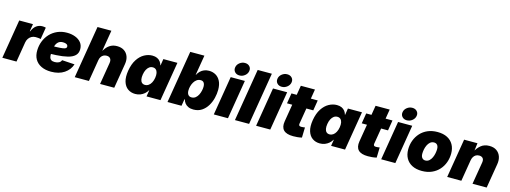

<svg xmlns="http://www.w3.org/2000/svg" viewBox="-10 -1667 6832 2571"><g transform="rotate(15 3406.0 -381.0)"><path d="M3.9 0 93.3 -541H283.7L267.1 -438H272Q295.9 -495.1 332 -520.8Q368.2 -546.4 413.1 -546.4Q426.3 -546.4 438.5 -544.9Q450.7 -543.5 461.9 -540L434.6 -375Q421.4 -379.4 400.4 -381.1Q379.4 -382.8 363.8 -382.8Q334.5 -382.8 309.8 -369.9Q285.2 -356.9 268.3 -333.3Q251.5 -309.6 246.1 -277.8L200.2 0Z M680.2 11.7Q601.6 11.7 544.2 -15.9Q486.8 -43.5 457 -95.2Q427.2 -147 429.7 -220.2Q431.6 -286.6 455.1 -345.9Q478.5 -405.3 521.2 -450.7Q564 -496.1 623.5 -522.2Q683.1 -548.3 756.3 -548.3Q818.4 -548.3 869.6 -528.8Q920.9 -509.3 951.4 -471.9Q981.9 -434.6 981.9 -380.4Q981.9 -324.2 947 -291Q912.1 -257.8 846.9 -241.7Q781.7 -225.6 690.7 -220.7Q599.6 -215.8 486.8 -215.8L504.9 -324.2Q602.1 -324.2 661.4 -325.9Q720.7 -327.6 751.7 -332.3Q782.7 -336.9 793.7 -345.5Q804.7 -354 804.7 -367.2Q804.7 -388.2 786.9 -399.4Q769 -410.6 735.8 -410.6Q694.8 -410.6 671.4 -389.4Q647.9 -368.2 637.2 -336.4Q626.5 -304.7 623 -271.7Q619.6 -238.8 619.1 -215.3Q618.2 -189.5 624 -169.2Q629.9 -148.9 646.7 -137.5Q663.6 -126 695.8 -126Q730 -126 753.9 -138.9Q777.8 -151.9 785.2 -175.8L960.4 -165Q935.5 -86.4 862.8 -37.4Q790 11.7 680.2 11.7Z M1253.9 -301.3 1204.1 0H1007.8L1128.4 -727.5H1320.8L1266.6 -400.9H1253.9Q1274.4 -442.9 1300.8 -476.1Q1327.1 -509.3 1363.5 -528.8Q1399.9 -548.3 1450.2 -548.3Q1508.3 -548.3 1547.9 -522.2Q1587.4 -496.1 1604.7 -450Q1622.1 -403.8 1612.3 -343.8L1555.2 0H1358.9L1409.2 -302.2Q1416 -342.8 1399.4 -365.5Q1382.8 -388.2 1346.2 -388.2Q1322.3 -388.2 1303 -377.9Q1283.7 -367.7 1271 -348.1Q1258.3 -328.6 1253.9 -301.3Z M1847.2 7.8Q1787.6 7.8 1743.7 -23.2Q1699.7 -54.2 1680.7 -116Q1661.6 -177.7 1676.8 -270Q1692.9 -365.7 1733.4 -427.5Q1773.9 -489.3 1827.9 -518.8Q1881.8 -548.3 1938 -548.3Q1977.5 -548.3 2005.1 -535.4Q2032.7 -522.5 2049.8 -500Q2066.9 -477.5 2073.7 -450.2H2076.7L2091.3 -541H2286.1L2196.3 0H2002.9L2017.1 -87.4H2013.7Q1997.6 -59.6 1972.9 -38.3Q1948.2 -17.1 1916.7 -4.6Q1885.3 7.8 1847.2 7.8ZM1942.4 -143.1Q1969.2 -143.1 1991.5 -158.7Q2013.7 -174.3 2029.1 -202.9Q2044.4 -231.4 2050.8 -270Q2057.1 -310.1 2051.3 -338.4Q2045.4 -366.7 2028.3 -382.3Q2011.2 -397.9 1983.9 -397.9Q1957 -397.9 1935.8 -382.3Q1914.6 -366.7 1899.7 -338.4Q1884.8 -310.1 1878.4 -270Q1872.1 -231 1877.2 -202.4Q1882.3 -173.8 1898.9 -158.4Q1915.5 -143.1 1942.4 -143.1Z M2651.9 7.8Q2611.3 7.8 2581.8 -5.9Q2552.2 -19.5 2534.2 -42.5Q2516.1 -65.4 2509.3 -94.2H2503.4L2487.8 0H2293.5L2414.1 -727.5H2610.4L2564 -450.7H2567.4Q2582 -479.5 2604.7 -501.7Q2627.4 -523.9 2657.5 -536.1Q2687.5 -548.3 2724.6 -548.3Q2775.4 -548.3 2816.7 -524.9Q2857.9 -501.5 2882.6 -453.6Q2907.2 -405.8 2907.2 -332.5Q2907.2 -278.3 2892.8 -219Q2878.4 -159.7 2847.4 -108.2Q2816.4 -56.6 2768.1 -24.4Q2719.7 7.8 2651.9 7.8ZM2585.9 -143.1Q2619.6 -143.1 2642.6 -161.6Q2665.5 -180.2 2679.7 -208.7Q2693.8 -237.3 2700.4 -267.6Q2707 -297.9 2707 -321.8Q2707 -358.4 2692.4 -378.2Q2677.7 -397.9 2647.9 -397.9Q2618.2 -397.9 2595 -381.6Q2571.8 -365.2 2555.9 -338.6Q2540 -312 2532 -281.5Q2523.9 -251 2523.9 -222.2Q2523.9 -185.1 2540 -164.1Q2556.2 -143.1 2585.9 -143.1Z M2935.5 0 3024.9 -541H3221.2L3131.8 0ZM3131.3 -592.8Q3090.3 -592.8 3066.4 -619.1Q3042.5 -645.5 3048.8 -683.6Q3054.7 -721.7 3087.6 -747.8Q3120.6 -773.9 3161.6 -773.9Q3202.6 -773.9 3226.6 -747.8Q3250.5 -721.7 3244.1 -683.6Q3238.3 -646 3205.3 -619.4Q3172.4 -592.8 3131.3 -592.8Z M3545.4 -727.5 3424.8 0H3228.5L3349.1 -727.5Z M3522 0 3611.3 -541H3807.6L3718.3 0ZM3717.8 -592.8Q3676.8 -592.8 3652.8 -619.1Q3628.9 -645.5 3635.3 -683.6Q3641.1 -721.7 3674.1 -747.8Q3707 -773.9 3748 -773.9Q3789.1 -773.9 3813 -747.8Q3836.9 -721.7 3830.6 -683.6Q3824.7 -646 3791.7 -619.4Q3758.8 -592.8 3717.8 -592.8Z M4231.4 -541 4208 -397.5H3843.8L3867.2 -541ZM3961.9 -672.4H4157.7L4075.7 -177.7Q4073.2 -159.7 4080.6 -151.1Q4087.9 -142.6 4108.9 -142.6Q4118.2 -142.6 4135.7 -144.3Q4153.3 -146 4159.7 -147.5L4155.8 -5.9Q4124 1.5 4093.8 4.2Q4063.5 6.8 4036.1 6.8Q3942.4 6.8 3902.6 -34.2Q3862.8 -75.2 3876.5 -156.7Z M4405.8 7.8Q4346.2 7.8 4302.2 -23.2Q4258.3 -54.2 4239.3 -116Q4220.2 -177.7 4235.4 -270Q4251.5 -365.7 4292 -427.5Q4332.5 -489.3 4386.5 -518.8Q4440.4 -548.3 4496.6 -548.3Q4536.1 -548.3 4563.7 -535.4Q4591.3 -522.5 4608.4 -500Q4625.5 -477.5 4632.3 -450.2H4635.3L4649.9 -541H4844.7L4754.9 0H4561.5L4575.7 -87.4H4572.3Q4556.2 -59.6 4531.5 -38.3Q4506.8 -17.1 4475.3 -4.6Q4443.8 7.8 4405.8 7.8ZM4501 -143.1Q4527.8 -143.1 4550 -158.7Q4572.3 -174.3 4587.6 -202.9Q4603 -231.4 4609.4 -270Q4615.7 -310.1 4609.9 -338.4Q4604 -366.7 4586.9 -382.3Q4569.8 -397.9 4542.5 -397.9Q4515.6 -397.9 4494.4 -382.3Q4473.1 -366.7 4458.3 -338.4Q4443.4 -310.1 4437 -270Q4430.7 -231 4435.8 -202.4Q4440.9 -173.8 4457.5 -158.4Q4474.1 -143.1 4501 -143.1Z M5267.6 -541 5244.1 -397.5H4879.9L4903.3 -541ZM4998 -672.4H5193.8L5111.8 -177.7Q5109.4 -159.7 5116.7 -151.1Q5124 -142.6 5145 -142.6Q5154.3 -142.6 5171.9 -144.3Q5189.5 -146 5195.8 -147.5L5191.9 -5.9Q5160.2 1.5 5129.9 4.2Q5099.6 6.8 5072.3 6.8Q4978.5 6.8 4938.7 -34.2Q4898.9 -75.2 4912.6 -156.7Z M5255.9 0 5345.2 -541H5541.5L5452.1 0ZM5451.7 -592.8Q5410.6 -592.8 5386.7 -619.1Q5362.8 -645.5 5369.1 -683.6Q5375 -721.7 5408 -747.8Q5440.9 -773.9 5481.9 -773.9Q5522.9 -773.9 5546.9 -747.8Q5570.8 -721.7 5564.5 -683.6Q5558.6 -646 5525.6 -619.4Q5492.7 -592.8 5451.7 -592.8Z M5820.3 10.3Q5740.7 10.3 5685.1 -18.3Q5629.4 -46.9 5600.1 -98.9Q5570.8 -150.9 5570.8 -220.7Q5570.8 -287.6 5592.8 -346.7Q5614.7 -405.8 5656.2 -451.4Q5697.8 -497.1 5757.3 -522.7Q5816.9 -548.3 5892.6 -548.3Q5972.2 -548.3 6027.6 -519.8Q6083 -491.2 6112.3 -439.2Q6141.6 -387.2 6141.6 -317.4Q6141.6 -252 6120.4 -192.9Q6099.1 -133.8 6057.9 -88.1Q6016.6 -42.5 5957 -16.1Q5897.5 10.3 5820.3 10.3ZM5829.1 -137.2Q5860.8 -137.2 5883.1 -156.7Q5905.3 -176.3 5918.9 -206.1Q5932.6 -235.8 5938.5 -268.1Q5944.3 -300.3 5944.3 -325.2Q5944.3 -350.6 5936.8 -367.4Q5929.2 -384.3 5915.5 -392.6Q5901.9 -400.9 5883.8 -400.9Q5851.6 -400.9 5829.3 -381.8Q5807.1 -362.8 5793.5 -333.5Q5779.8 -304.2 5773.9 -272.5Q5768.1 -240.7 5768.1 -214.8Q5768.1 -177.2 5785.2 -157.2Q5802.2 -137.2 5829.1 -137.2Z M6416 -294.9 6367.2 0H6170.9L6260.7 -541H6445.8L6427.7 -400.9L6416.5 -407.2Q6446.3 -469.7 6493.2 -509Q6540 -548.3 6611.3 -548.3Q6671.9 -548.3 6711.7 -520.5Q6751.5 -492.7 6768.1 -445.1Q6784.7 -397.5 6774.4 -337.4L6718.3 0H6522L6573.7 -308.6Q6580.1 -349.1 6562.3 -368.7Q6544.4 -388.2 6511.7 -388.2Q6485.4 -388.2 6465.3 -376.5Q6445.3 -364.7 6432.9 -343.5Q6420.4 -322.3 6416 -294.9Z"/></g></svg>

Font: Inter 17pt Black
Style: Italic
Weight: 900
Italic angle: -9.3988°
Version: Version 4.001;git-66647c0bb